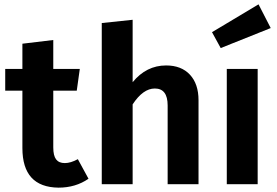

<svg xmlns="http://www.w3.org/2000/svg" viewBox="-20 -847 1274 883"><path d="M338 -115 387 -25Q328 16 249 16Q83 14 83 -166V-430H4V-530H83V-646L225 -663V-530H347L333 -430H225V-169Q225 -131 238 -114Q251 -97 278 -97Q305 -97 338 -115Z M744 -546Q814 -546 853.5 -503.5Q893 -461 893 -386V0H751V-362Q751 -440 692 -440Q638 -440 590 -367V0H448V-741L590 -756V-469Q653 -546 744 -546Z M1169 -827 1225 -718 995 -626 955 -699ZM1165 -530V0H1023V-530Z"/></svg>

Font: FiraGO SemiBold
Style: Regular
Weight: 600
Designer: bBox Type
Foundry: bBox Type GmbH
Version: Version 1.001;PS 001.001;hotconv 1.0.88;makeotf.lib2.5.64775